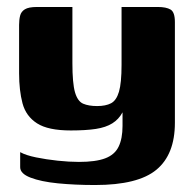

<svg xmlns="http://www.w3.org/2000/svg" viewBox="-20 -419 554 550"><path d="M252.5 111Q194.8 111 145.9 106.2Q96.9 101.3 67.4 89.8Q37.8 78.4 37.8 60V16.8Q53.8 25.8 83.1 31.8Q112.4 37.8 145.2 41.3Q178.1 44.8 206.1 44.8Q254.1 44.8 281.2 34.6Q308.4 24.4 319.7 1.3Q331 -21.7 331 -58.3V-97.2Q320.2 -77.2 301.8 -65.7Q283.3 -54.1 254.7 -49.7Q226.1 -45.3 182.9 -45.3Q117.8 -45.3 86.1 -65.7Q54.4 -86 44.5 -123Q34.7 -160 34.7 -209V-347.4Q34.7 -362.4 37.6 -374Q40.5 -385.7 51.2 -392.3Q62 -399 85.9 -399H187.4Q187.4 -373 187.4 -353.9Q187.4 -334.8 187.4 -318.4Q187.4 -302 187.4 -282.9Q187.4 -263.8 187.4 -237.8Q187.4 -180.8 194.8 -154.8Q202.3 -128.9 218.1 -122Q233.9 -115.2 258.2 -115.2Q282.8 -115.2 298.1 -123.2Q313.4 -131.2 320.8 -156.2Q328.2 -181.2 328.2 -233.3V-399H432.2Q456 -399 468.5 -391.7Q481 -384.4 481 -355.7V-67.4Q481 23.4 428.1 67.2Q375.3 111 252.5 111Z"/></svg>

Font: Genos Thin
Style: Regular
Weight: 100
Designer: Robert E. Leuschke
Foundry: Robert E. Leuschke
Version: Version 1.010